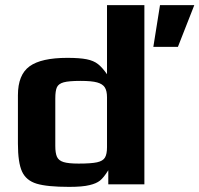

<svg xmlns="http://www.w3.org/2000/svg" viewBox="-20 -720 779 750"><path d="M50 -159V-348Q50 -428 95.5 -461Q141 -494 243 -494Q291 -494 318.5 -488.5Q346 -483 363 -469.5Q380 -456 398 -430V-700H544V0H403V-55Q385 -26 370.5 -14.5Q356 -3 330 3Q303 10 250 10Q164 10 123 -2.5Q82 -15 66 -50Q50 -85 50 -159ZM605 -700H739L675 -537H579ZM398 -145V-340Q398 -365 389.5 -378.5Q381 -392 359.5 -398Q338 -404 295 -404Q249 -404 229 -398.5Q209 -393 202.5 -379.5Q196 -366 196 -335V-150Q196 -122 202.5 -107.5Q209 -93 228 -87Q247 -81 287 -81Q336 -81 359 -86Q382 -91 390 -104.5Q398 -118 398 -145Z"/></svg>

Font: Play
Style: Bold
Weight: 700
Designer: Jonas Hecksher (Cyrillic expansion: Cyreal)
Foundry: Jonas Hecksher, Playtype, e-types AS
Version: Version 2.101; ttfautohint (v1.5.65-e2d9)